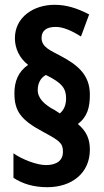

<svg xmlns="http://www.w3.org/2000/svg" viewBox="-20 -778 431 799"><path d="M40 -390C40 -316 66 -279 160 -229C228 -192 242 -183 242 -146C242 -112 218 -91 171 -91C134 -91 73 -114 36 -140V-38C74 -13 120 1 177 1C278 1 354 -57 354 -155C354 -198 341 -231 304 -262C344 -292 354 -332 354 -384C354 -467 303 -508 231 -546C190 -568 153 -582 153 -620C153 -651 174 -666 212 -666C242 -666 278 -651 317 -626L351 -718C299 -745 255 -758 207 -758C119 -758 42 -706 42 -619C42 -576 61 -536 97 -508C56 -480 40 -439 40 -390ZM137 -403C137 -430 148 -454 171 -466C239 -433 255 -409 255 -369C255 -344 248 -322 229 -306L209 -319C165 -342 137 -369 137 -403Z"/></svg>

Font: Noto Sans Gurmukhi ExtraCondensed
Style: Bold
Weight: 700
Width: 2
Designer: Jelle Bosma - Monotype Design Team
Foundry: Monotype Imaging Inc.
Version: Version 2.004